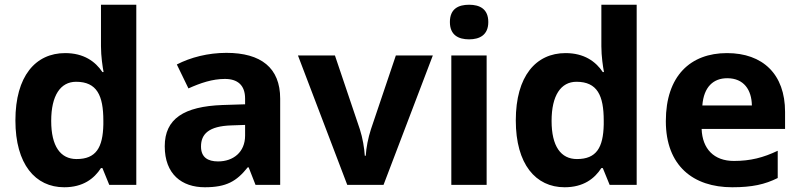

<svg xmlns="http://www.w3.org/2000/svg" viewBox="-20 -780 3375 810"><path d="M251 10C330 10 377 -26 406 -71H412L441 0H555V-760H406V-585C406 -542 413 -497 417 -476H412C382 -521 333 -556 255 -556C130 -556 45 -459 45 -272C45 -87 129 10 251 10ZM303 -109C235 -109 196 -163 196 -270C196 -377 235 -435 301 -435C389 -435 416 -377 416 -271V-255C414 -157 385 -109 303 -109Z M935 -557C858 -557 784 -538 726 -508L775 -407C826 -430 876 -447 929 -447C982 -447 1014 -421 1014 -364V-340L919 -337C756 -331 675 -279 675 -163C675 -45 747 10 844 10C935 10 978 -15 1025 -74H1029L1058 0H1162V-364C1162 -494 1081 -557 935 -557ZM956 -251 1014 -253V-208C1014 -138 964 -99 900 -99C857 -99 828 -116 828 -162C828 -214 860 -248 956 -251Z M1445 0H1598L1806 -546H1650L1545 -235C1533 -198 1525 -157 1523 -123H1519C1517 -155 1510 -198 1498 -235L1393 -546H1237Z M1959 -760C1914 -760 1878 -743 1878 -687C1878 -632 1914 -614 1959 -614C2003 -614 2040 -632 2040 -687C2040 -743 2003 -760 1959 -760ZM2033 -546H1884V0H2033Z M2362 10C2441 10 2488 -26 2517 -71H2523L2552 0H2666V-760H2517V-585C2517 -542 2524 -497 2528 -476H2523C2493 -521 2444 -556 2366 -556C2241 -556 2156 -459 2156 -272C2156 -87 2240 10 2362 10ZM2414 -109C2346 -109 2307 -163 2307 -270C2307 -377 2346 -435 2412 -435C2500 -435 2527 -377 2527 -271V-255C2525 -157 2496 -109 2414 -109Z M3047 -556C2893 -556 2789 -460 2789 -269C2789 -80 2905 10 3069 10C3153 10 3207 -2 3261 -29V-144C3200 -115 3146 -101 3076 -101C2992 -101 2943 -152 2940 -236H3292V-308C3292 -467 3198 -556 3047 -556ZM3048 -450C3118 -450 3151 -401 3152 -335H2943C2949 -414 2990 -450 3048 -450Z"/></svg>

Font: Noto Sans Gunjala Gondi
Style: Bold
Weight: 700
Designer: Ek Type
Foundry: Ek Type
Version: Version 1.004